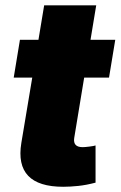

<svg xmlns="http://www.w3.org/2000/svg" viewBox="-20 -696 455 724"><path d="M414.6 -545.9 391.1 -403.3H297.4L259.8 -175.3Q254.9 -141.1 291.5 -141.1Q300.3 -141.1 317.4 -143.3Q334.5 -145.5 340.3 -147.5V-7.3Q305.2 2 274.9 5.1Q244.6 8.3 218.3 8.3Q33.2 8.3 60.5 -157.2L101.6 -403.3H31.7L55.2 -545.9H125L146.5 -675.8H342.8L321.3 -545.9Z"/></svg>

Font: Inter Black
Style: Italic
Weight: 900
Italic angle: -9.39999°
Designer: Rasmus Andersson
Foundry: rsms
Version: Version 4.000;git-a52131595